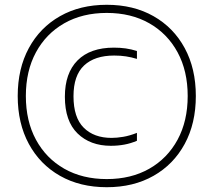

<svg xmlns="http://www.w3.org/2000/svg" viewBox="-20 -771 892 802"><path d="M426 11Q314.5 11 230.8 -36.5Q147 -84 100.5 -169.8Q54 -255.5 54 -370Q54 -484.5 100.5 -570.2Q147 -656 230.8 -703.5Q314.5 -751 426 -751Q537.5 -751 621.2 -703.5Q705 -656 751.5 -570.2Q798 -484.5 798 -370Q798 -255.5 751.5 -169.8Q705 -84 621.2 -36.5Q537.5 11 426 11ZM426 -23Q527.5 -23 603.5 -66.2Q679.5 -109.5 721.8 -187.5Q764 -265.5 764 -370Q764 -474.5 721.8 -552.5Q679.5 -630.5 603.5 -673.8Q527.5 -717 426 -717Q324.5 -717 248.5 -673.8Q172.5 -630.5 130.2 -552.5Q88 -474.5 88 -370Q88 -265.5 130.2 -187.5Q172.5 -109.5 248.5 -66.2Q324.5 -23 426 -23ZM443 -162Q357 -162 304 -213.5Q251 -265 251 -367Q251 -465.5 304 -518.8Q357 -572 456 -572Q481.5 -572 504.8 -568.8Q528 -565.5 552 -558V-525Q529 -532 506.2 -535.5Q483.5 -539 457 -539Q375.5 -539 331.2 -497.5Q287 -456 287 -369Q287 -280 329.8 -237.5Q372.5 -195 446 -195Q468 -195 494.8 -199.5Q521.5 -204 552 -216V-183Q526.5 -172 499.5 -167Q472.5 -162 443 -162Z"/></svg>

Font: Encode Sans SemiCondensed SemiCondensed Thin
Style: Regular
Weight: 100
Width: 4
Designer: Multiple Designers
Foundry: Impallari Type
Version: Version 3.000; ttfautohint (v1.8.3) -l 8 -r 50 -G 200 -x 14 